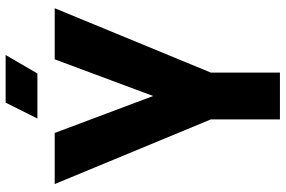

<svg xmlns="http://www.w3.org/2000/svg" viewBox="-182 -808 990 665"><g transform="rotate(-90 312.5 -475.0)"><path d="M394 -239V0H232V-239L8 -780H185L313 -439L440 -780H617ZM290 -950H455L391 -840H235Z"/></g></svg>

Font: Cooper Hewitt
Style: Bold
Weight: 711
Designer: Village Type and Design LLC
Foundry: Cooper Hewitt Smithsonian Design Museum
Version: 1.000